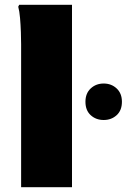

<svg xmlns="http://www.w3.org/2000/svg" viewBox="-20 -780 528 800"><path d="M68 0V-596Q68 -616 67 -646Q66 -676 63.5 -705Q61 -734 56 -752L60 -760H280V0ZM412 -280Q380 -280 358 -300Q336 -320 336 -356Q336 -391 358 -411.5Q380 -432 412 -432Q444 -432 466 -411.5Q488 -391 488 -356Q488 -320 466 -300Q444 -280 412 -280Z"/></svg>

Font: Kufam Black
Style: Regular
Weight: 900
Designer: Wael Morcos, Artur Schmal
Foundry: Original Type
Version: Version 1.301; ttfautohint (v1.8.3)